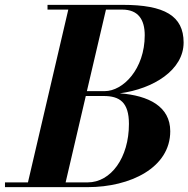

<svg xmlns="http://www.w3.org/2000/svg" viewBox="-68 -770 775 790"><path d="M292.5 0C468.5 0 632.5 -80 632.5 -230C632.5 -332 543.5 -377 425 -386C563.5 -404.5 687.5 -482 687.5 -595C687.5 -705 608.5 -750 437.5 -750H127.5V-730.5H213L47 -19.5H-47.5V0ZM435 -730.5C501 -730.5 527.5 -689 527.5 -625C527.5 -486 438.5 -395 362.5 -395H289.5L368 -730.5ZM358.5 -375C424.5 -375 462.5 -349 462.5 -260C462.5 -121 388.5 -19.5 292.5 -19.5H202L285 -375Z"/></svg>

Font: Bodoni* 11pt
Style: Bold Italic
Weight: 700
Italic angle: -13°
Version: Version 2.3